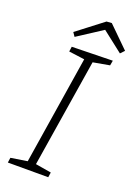

<svg xmlns="http://www.w3.org/2000/svg" viewBox="-164 -947 725 1014"><g transform="rotate(20 198.5 -440.0)"><path d="M349 -667 248 -649 258 -660 158 -34 153 -44 248 -28 244 0H17L21 -28L123 -44L112 -34L211 -660L219 -649L121 -662L125 -690L354 -695ZM121 -744 106 -766 252 -878 281 -880 397 -766 376 -744 248 -844H275Z"/></g></svg>

Font: Bitter Thin Light
Style: Italic
Weight: 300
Italic angle: -9°
Version: Version 2.002